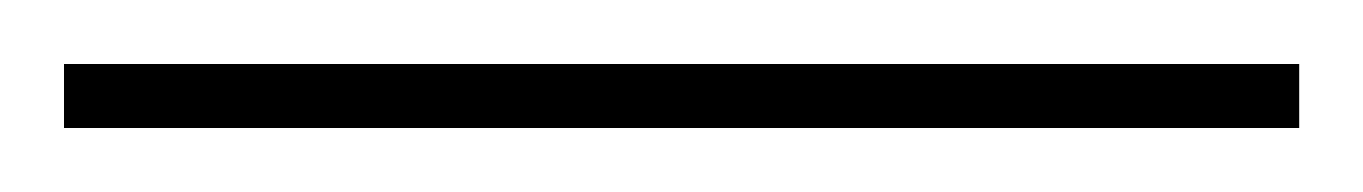

<svg xmlns="http://www.w3.org/2000/svg" viewBox="-25 83 426 60"><path d="M-5 123H381V103H-5Z"/></svg>

Font: Noto Serif Display ExtraCondensed ExtraBold
Style: Regular
Weight: 800
Width: 2
Designer: Monotype Design Team
Foundry: Monotype Imaging Inc.
Version: Version 2.009